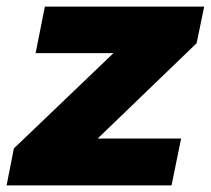

<svg xmlns="http://www.w3.org/2000/svg" viewBox="-42 -562 639 582"><path d="M-22 0 0 -112 302 -401H66L94 -542H577L554 -431L254 -142H507L478 0Z"/></svg>

Font: Montserrat ExtraBold
Style: Italic
Weight: 800
Italic angle: -11.3°
Designer: Julieta Ulanovsky
Foundry: Julieta Ulanovsky
Version: Version 9.000; ttfautohint (v1.8.4.7-5d5b)